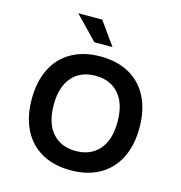

<svg xmlns="http://www.w3.org/2000/svg" viewBox="-132 -1045 1104 1174"><g transform="rotate(15 420.0 -458.0)"><path d="M79 -348Q79 -458 119 -539Q159 -620 236 -664Q313 -708 420 -708Q527 -708 604 -664Q681 -620 721 -539Q761 -458 761 -348Q761 -238 721 -157Q681 -76 604 -32Q527 12 420 12Q313 12 236 -32Q159 -76 119 -157Q79 -238 79 -348ZM622 -348Q622 -463 568 -524.5Q514 -586 420 -586Q326 -586 272 -524.5Q218 -463 218 -348Q218 -233 272 -171.5Q326 -110 420 -110Q514 -110 568 -171.5Q622 -233 622 -348ZM359 -782 218 -928H370L474 -782Z"/></g></svg>

Font: AmikoBold
Style: Bold
Weight: 700
Designer: Pablo Impallari, Rodrigo Fuenzalida, Andres Torresi
Foundry: Impallari Type
Version: Version 1.000; ttfautohint (v1.3)